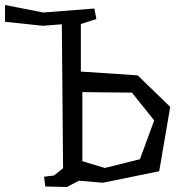

<svg xmlns="http://www.w3.org/2000/svg" viewBox="-50 -736 730 767"><path d="M369 -65 509 -100 566 -255 477 -366 279 -368V-92ZM500 -435 630 -309 586 -52 361 -6 265 -14 217 11 131 9 126 -30 166 -35 202 -64 197 -639 121 -633 -30 -649V-716L123 -686L327 -702L335 -660L273 -640V-450Z"/></svg>

Font: Underdog
Style: Regular
Weight: 400
Designer: Sergey Steblina
Foundry: Sergey Steblina, Jovanny Lemonad
Version: Version 1.001; ttfautohint (v0.9)